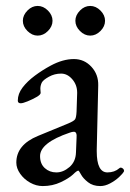

<svg xmlns="http://www.w3.org/2000/svg" viewBox="-20 -613 439 647"><path d="M250 -578Q265 -593 284 -593Q303 -593 318.5 -577.5Q334 -562 334 -543Q334 -524 318.5 -508.5Q303 -493 284 -493Q265 -493 249.5 -508.5Q234 -524 234 -543Q234 -562 250 -578ZM73 -578Q88 -593 107 -593Q126 -593 141.5 -577.5Q157 -562 157 -543Q157 -524 141.5 -508.5Q126 -493 107 -493Q88 -493 72.5 -508.5Q57 -524 57 -543Q57 -562 73 -578ZM117 -300Q117 -294 103 -286Q89 -278 73 -271.5Q57 -265 50 -265Q40 -265 40 -274Q40 -297 56 -318Q72 -339 97.5 -358Q123 -377 151 -392Q192 -414 229 -414Q264 -414 288 -388Q312 -362 311 -325L306 -109V-103Q306 -32 342 -32Q366 -32 382 -46Q386 -50 392 -46.5Q398 -43 398 -37V-36Q394 -28 381 -16Q368 -4 351 5Q334 14 318 14Q293 14 276.5 1Q260 -12 253 -25Q246 -38 244 -38Q239 -38 226 -25Q212 -12 184.5 1Q157 14 124 14Q102 14 81.5 2.5Q61 -9 48 -27.5Q35 -46 35 -65Q35 -125 108 -155L210 -197Q229 -205 233 -211Q237 -217 238 -237L240 -299V-301Q240 -327 223.5 -346Q207 -365 186 -365Q164 -365 145 -354.5Q126 -344 121 -335Q116 -325 116 -314ZM115 -87Q115 -61 131 -46.5Q147 -32 170 -32Q193 -32 214 -50Q235 -68 236 -99L238 -148Q240 -169 229 -169Q223 -169 215 -166Q115 -132 115 -87Z"/></svg>

Font: Benne
Style: Regular
Weight: 400
Designer: John-Daniel Harrington
Version: Version 1.001